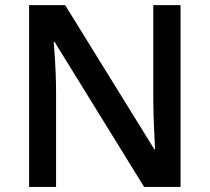

<svg xmlns="http://www.w3.org/2000/svg" viewBox="-20 -734 823 754"><path d="M689 0H545.9L194.8 -568.8H190.9L193.4 -537.1Q200.2 -446.3 200.2 -371.1V0H94.2V-713.9H235.8L585.9 -147.9H588.9Q587.9 -159.2 585 -229.7Q582 -300.3 582 -339.8V-713.9H689Z"/></svg>

Font: f4_58770          
Style: Regular
Weight: 600
Foundry: Ascender Corporation
Version: Version 1.10